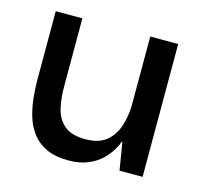

<svg xmlns="http://www.w3.org/2000/svg" viewBox="-71 -485 595 571"><g transform="rotate(15 226.5 -199.5)"><path d="M185 10Q144 10 116.5 -3Q89 -16 72.5 -38Q56 -60 48 -87Q40 -114 37 -143Q34 -172 34 -199V-409H116V-199Q116 -163 123 -132.5Q130 -102 152 -83Q174 -64 217 -64Q259 -64 282 -83.5Q305 -103 314.5 -133Q324 -163 325 -195V-409H411V0H340L326 -85H324Q321 -75 312 -59.5Q303 -44 287 -28Q271 -12 245.5 -1Q220 10 185 10Z"/></g></svg>

Font: Darker Grotesque SemiBold
Style: Regular
Weight: 600
Designer: Gabriel Lam
Foundry: TypeRant
Version: Version 1.000;gftools[0.9.28]